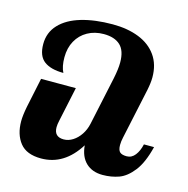

<svg xmlns="http://www.w3.org/2000/svg" viewBox="-92 -668 753 769"><g transform="rotate(15 285.0 -283.5)"><path d="M28.8 -110.8Q28.8 -134.3 36.1 -171.9L62 -294.9H206.1L175.8 -152.8Q171.9 -135.7 171.9 -124Q171.9 -84 211.9 -84Q231.4 -84 249.5 -95.5Q267.6 -106.9 281 -127Q294.4 -147 299.8 -171.9L342.8 -373Q351.1 -413.1 351.1 -439.9Q351.1 -488.8 327.4 -511Q303.7 -533.2 258.8 -533.2Q221.2 -533.2 191.9 -516.8Q162.6 -500.5 146.2 -470.9Q129.9 -441.4 129.9 -402.8Q129.9 -364.3 142.1 -340.8Q89.8 -340.8 62 -361.6Q34.2 -382.3 34.2 -432.1Q34.2 -480 65.7 -513.4Q97.2 -546.9 153.3 -563.5Q209.5 -580.1 283.2 -580.1Q345.2 -580.1 392.1 -561.5Q439 -543 465.1 -506.1Q491.2 -469.2 491.2 -416Q491.2 -393.6 484.9 -362.8L439.9 -152.8Q436 -135.7 436 -121.1Q436 -100.1 444.6 -92Q453.1 -84 473.1 -84Q493.7 -84 507.6 -101.8Q521.5 -119.6 527.8 -147.9H569.8Q553.2 -80.6 525.4 -44.9Q497.6 -9.3 466.3 2Q435.1 13.2 398.9 13.2Q356 13.2 329.8 -11.7Q303.7 -36.6 299.8 -83Q239.7 13.2 144 13.2Q83.5 13.2 56.2 -21.2Q28.8 -55.7 28.8 -110.8Z"/></g></svg>

Font: Pattaya
Style: Regular
Weight: 400
Designer: Pablo Impallari / Thai characters Designed by Thanarat Vachiruckul and Suppakit Chalermlarp
Foundry: Pablo Impallari
Version: Version 2.001